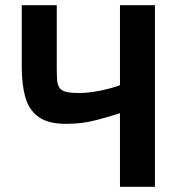

<svg xmlns="http://www.w3.org/2000/svg" viewBox="-20 -721 707 741"><path d="M443 0V-284Q406 -272 351.5 -257.5Q297 -243 235 -243Q164 -243 127 -271Q90 -299 77 -348.5Q64 -398 64 -461V-701H199V-468Q199 -431 200.5 -411Q202 -391 212 -379Q222 -369 239.5 -365.5Q257 -362 285 -362Q312 -362 341 -366.5Q370 -371 397 -378Q424 -385 443 -392V-701H578V0Z"/></svg>

Font: Ruda ExtraBold
Style: Regular
Weight: 800
Designer: Mariela Monsalve and Angelina Sanchez
Foundry: Mariela Monsalve and Angelina Sanchez
Version: Version 2.000